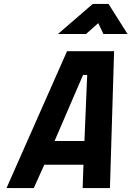

<svg xmlns="http://www.w3.org/2000/svg" viewBox="-20 -951 665 971"><path d="M421 -572 407 -238H256L400 -572ZM151 0 204 -118H402L398 0H536L557 -692H319L13 0ZM415 -779 477 -834 503 -779H625L529 -931H449L273 -779Z"/></svg>

Font: RazerF5
Style: Bold Italic
Weight: 700
Foundry: Razer Inc.
Version: Version 2